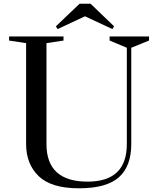

<svg xmlns="http://www.w3.org/2000/svg" viewBox="-20 -997 850 1037"><path d="M689 -219Q689 -99 622 -39.5Q555 20 406 20Q257 20 189 -45.5Q121 -111 121 -219V-764L29 -778V-800H323V-778L231 -764V-219Q231 -16 453 -16Q665 -16 665 -219V-739L572 -778V-800H785V-778L689 -739ZM587 -840 439 -909 291 -840 282 -855 410 -977H469L596 -855Z"/></svg>

Font: Prata
Style: Regular
Weight: 400
Designer: Cyreal (www.cyreal.org)
Foundry: Cyreal (www.cyreal.org)
Version: Version 1.010